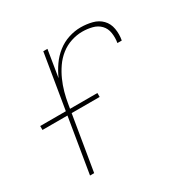

<svg xmlns="http://www.w3.org/2000/svg" viewBox="-126 -645 752 762"><g transform="rotate(-30 250.0 -264.0)"><path d="M76 0 162 -520H181L161 -397Q173 -424 190 -448.5Q207 -473 230.5 -491.5Q254 -510 282 -519Q310 -528 337 -528Q364 -528 389.5 -521.5Q415 -515 432 -497.5Q449 -480 453.5 -454Q458 -428 453 -401H433Q437 -424 433.5 -446.5Q430 -469 415.5 -484Q401 -499 379 -504.5Q357 -510 334 -510Q309 -510 283 -501.5Q257 -493 235.5 -476Q214 -459 198.5 -436.5Q183 -414 172 -389.5Q161 -365 154 -339.5Q147 -314 143 -289L95 0ZM3 -251V-269H265V-251Z"/></g></svg>

Font: Iosevka SS04 Thin
Style: Italic
Weight: 100
Italic angle: -9°
Monospace: yes
Designer: Belleve Invis
Foundry: Belleve Invis
Version: Version 19.0.0; ttfautohint (v1.8.4)